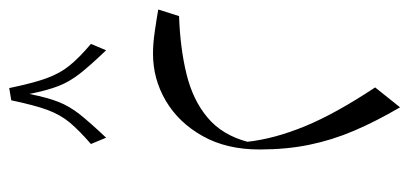

<svg xmlns="http://www.w3.org/2000/svg" viewBox="-254 -51 883 414"><g transform="rotate(90 187.0 156.5)"><path d="M195.8 573.2 169.4 577.6Q158.7 525.9 148.2 497.1Q137.7 468.3 121.1 447.8Q104.5 427.2 74.2 401.4L87.9 368.7Q121.1 403.3 138.4 425.5Q155.8 447.8 165 471.4Q174.3 495.1 182.1 534.2Q189.9 495.1 199.2 471.4Q208.5 447.8 226.1 425.5Q243.7 403.3 276.4 368.7L290 401.4Q260.3 427.2 243.4 447.5Q226.6 467.8 216.3 495.8Q206.1 523.9 195.8 573.2ZM301.8 38.1Q301.8 109.4 272.7 160.9Q243.7 212.4 196.8 240Q149.9 267.6 95.2 267.6Q73.7 267.6 48.3 263.9Q22.9 260.3 0 256.3L14.2 211.4Q83.5 209 139.4 195.3Q195.3 181.6 232.9 150.1Q270.5 118.7 285.2 64Q278.8 5.9 251.7 -60.1Q224.6 -126 168 -211.4L210.9 -265.1Q241.7 -212.4 261.7 -165.3Q281.7 -118.2 291.7 -69.3Q301.8 -20.5 301.8 38.1Z"/></g></svg>

Font: Pinar-FD Light
Style: Regular
Weight: 300
Designer: Amin Abedi
Version: Version 2.000